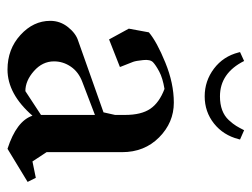

<svg xmlns="http://www.w3.org/2000/svg" viewBox="-98 -552 661 504"><g transform="rotate(90 232.0 -300.5)"><path d="M118.2 -596.7 117.2 -600.6 140.6 -611.3Q172.4 -547.9 233.4 -547.9Q253.9 -547.9 269.5 -553.7Q285.2 -559.6 295.7 -571Q306.2 -582.5 311 -590.6Q315.9 -598.6 322.3 -611.3L346.7 -600.6L345.7 -596.7Q335.4 -556.6 304.7 -532.2Q273.9 -507.8 233.4 -507.8Q192.9 -507.8 160.6 -532.2Q128.4 -556.6 118.2 -596.7ZM163.1 9.8Q109.4 9.8 72.3 -24.2Q35.2 -58.1 35.2 -102.5Q35.2 -128.4 51.8 -149.2Q68.4 -169.9 87.9 -175.8L275.4 -242.2L282.2 -272.5V-298.8Q282.2 -341.3 266.1 -365Q250 -388.7 213.9 -402.3Q185.1 -397.5 168.2 -388.4Q151.4 -379.4 143.8 -372.1Q136.2 -364.7 138.2 -346.2Q140.1 -327.6 142.8 -320.1Q145.5 -312.5 155.8 -287.1Q156.2 -285.6 156.2 -285.2L84 -256.8L55.7 -308.6L65.4 -361.3Q90.3 -382.3 144.8 -404.5Q199.2 -426.8 250 -426.8Q302.2 -426.8 341.1 -388.2Q379.9 -349.6 379.9 -291V-92.8L404.3 -55.7L447.3 -64.5L458 -43L371.1 9.8Q298.3 -13.7 284.2 -55.7Q227.1 9.8 163.1 9.8ZM219.7 -37.1 282.2 -78.1V-219.7L195.3 -186.5Q169.4 -176.8 155.5 -156.5Q141.6 -136.2 141.6 -112.3Q141.6 -82 167 -59.6Q192.4 -37.1 219.7 -37.1Z"/></g></svg>

Font: Comprehension SemiBold
Style: Regular
Weight: 600
Designer: Alfredo Marco Pradil
Foundry: Alfredo Marco Pradil
Version: 1.0